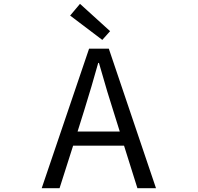

<svg xmlns="http://www.w3.org/2000/svg" viewBox="-20 -989 1040 1009"><path d="M558.6 -825.2 517.6 -779.3 348.6 -907.2 400.4 -968.8ZM387.7 -297.9H609.4L574.2 -410.2Q550.8 -480.5 500 -658.2H496.1Q461.9 -535.2 422.9 -410.2ZM702.1 0 631.8 -223.6H364.3L293 0H199.2L448.2 -733.4H551.8L799.8 0Z"/></svg>

Font: GenEi Gothic M Regular
Style: Regular
Weight: 400
Designer: o_tamon (Modified); [Source Han Sans]
Ryoko NISHIZUKA  (kana & ideographs); Paul D. Hunt (Latin, Greek & Cyrillic); Wenl
Version: Version 1.1a;Original Version 1.004